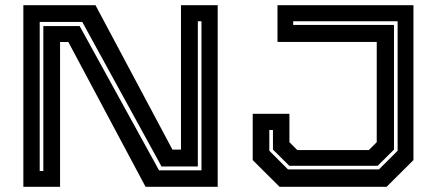

<svg xmlns="http://www.w3.org/2000/svg" viewBox="-20 -720 1678 740"><path d="M70 0V-700H348L644.5 -143.5H677.5V-700H819V0H541L243.5 -558H211.5V0ZM133 -61H147V-619.5H287L593 -63.5H756.5V-638H742.5V-78.5H602.5L297 -635.5H133ZM1057.5 0 954 -103V-281.5H1095.5V-172L1126 -141.5H1401.5L1432 -172V-558.5H1049.5V-700H1573.5V-103L1470 0ZM1090 -67H1440.5L1512.5 -139V-638H1110V-624H1498.5V-143.5L1435.5 -81H1095L1032 -143.5V-219H1018V-139Z"/></svg>

Font: Tourney Expanded Regular
Style: Bold
Weight: 700
Width: 7
Designer: Tyler Finck
Foundry: Etcetera Type Co
Version: Version 1.010; ttfautohint (v1.8.3)